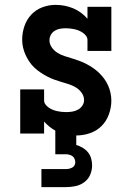

<svg xmlns="http://www.w3.org/2000/svg" viewBox="-20 -548 540 788"><path d="M150 220V146H250Q257 146 263.5 144.5Q270 143 276 140Q282 137 285.5 131Q289 125 289 118Q289 111 286 104Q283 97 277.5 93Q272 89 264.5 87Q257 85 250 85H207V-12Q194 -19 182.5 -28.5Q171 -38 161 -49V0H63V-181H161V-136Q161 -127 166.5 -119.5Q172 -112 180 -106.5Q188 -101 196.5 -97.5Q205 -94 214 -92Q223 -90 232 -89Q241 -88 250 -88H253Q265 -88 277 -90Q289 -92 300 -98Q311 -104 318 -114.5Q325 -125 325 -137Q325 -153 315.5 -166.5Q306 -180 292.5 -188.5Q279 -197 263.5 -202Q248 -207 232.5 -211.5Q217 -216 202 -221.5Q187 -227 173 -234.5Q159 -242 145.5 -251Q132 -260 120.5 -271Q109 -282 100 -295.5Q91 -309 84.5 -323.5Q78 -338 74.5 -353.5Q71 -369 71 -385Q71 -413 80 -440Q89 -467 108 -487.5Q127 -508 153.5 -518Q180 -528 208 -528Q227 -528 245 -524.5Q263 -521 280 -514Q297 -507 312 -496Q327 -485 339 -471V-520H437V-339H339V-384Q339 -393 333.5 -400.5Q328 -408 320 -413.5Q312 -419 303.5 -422.5Q295 -426 286 -428Q277 -430 268 -431Q259 -432 250 -432Q238 -432 226.5 -430Q215 -428 205 -422Q195 -416 189 -405.5Q183 -395 183 -383Q183 -367 192.5 -353.5Q202 -340 215.5 -331.5Q229 -323 244.5 -318Q260 -313 275 -308.5Q290 -304 305 -298.5Q320 -293 334.5 -285.5Q349 -278 362 -269Q375 -260 386.5 -249Q398 -238 407.5 -225Q417 -212 423.5 -197.5Q430 -183 433.5 -167Q437 -151 437 -135Q437 -107 427 -79Q417 -51 397 -31Q377 -11 349.5 -1.5Q322 8 293 8V47Q307 51 319.5 58.5Q332 66 341 77Q350 88 354 102Q358 116 358 131Q358 151 350 169.5Q342 188 325.5 200Q309 212 289.5 216Q270 220 250 220Z"/></svg>

Font: Iosevka Curly Slab
Style: Bold
Weight: 700
Monospace: yes
Designer: Belleve Invis
Foundry: Belleve Invis
Version: Version 22.1.2; ttfautohint (v1.8.4)